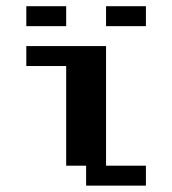

<svg xmlns="http://www.w3.org/2000/svg" viewBox="-20 -582 540 602"><path d="M62.5 -562.5H187.5V-500H62.5ZM312.5 -562.5H437.5V-500H312.5ZM62.5 -437.5H312.5V-62.5H437.5V0H250V-62.5H187.5V-375H62.5Z"/></svg>

Font: NeoDunggeunmo Code
Style: Regular
Weight: 400
Monospace: yes
Version: Version 1.600